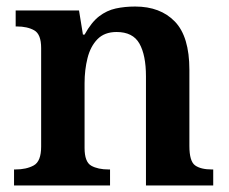

<svg xmlns="http://www.w3.org/2000/svg" viewBox="-20 -568 700 588"><path d="M23 0V-49H27Q61 -49 83.5 -61.5Q106 -74 106 -119V-421Q106 -463 85 -475Q64 -487 31 -487H28V-536H222L234 -462H239Q260 -500 283.5 -518Q307 -536 334.5 -542Q362 -548 394 -548Q471 -548 515.5 -502Q560 -456 560 -354V-121Q560 -74 577.5 -61.5Q595 -49 629 -49H633V0H427V-334Q427 -399 407 -434.5Q387 -470 337 -470Q300 -470 278.5 -448Q257 -426 248 -390Q239 -354 239 -313V-115Q239 -72 259.5 -60.5Q280 -49 313 -49H317V0Z"/></svg>

Font: Noto Naskh Arabic SemiBold
Style: Regular
Weight: 600
Designer: Monotype Design Team, David Williams, Mohamad Dakak and Nizar Qandah
Foundry: Monotype Imaging Inc.
Version: Version 2.016